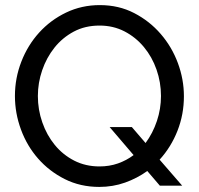

<svg xmlns="http://www.w3.org/2000/svg" viewBox="-20 -735 786 760"><path d="M39.1 -355Q39.1 -425.8 64.5 -491Q89.8 -556.2 135 -606Q180.2 -655.8 241.7 -685.3Q303.2 -714.8 375 -714.8Q450.2 -714.8 511 -683.3Q571.8 -651.9 616 -600.8Q660.2 -549.8 684.1 -485.4Q708 -420.9 708 -354Q708 -282.2 682.6 -217.5Q657.2 -152.8 611.8 -103L701.2 0H612.8L563 -58.1Q522.9 -29.3 474.9 -12.2Q426.8 4.9 373 4.9Q297.9 4.9 236.3 -26.1Q174.8 -57.1 130.9 -107.2Q86.9 -157.2 63 -222.2Q39.1 -287.1 39.1 -355ZM129.9 -355Q129.9 -300.8 147.5 -250.5Q165 -200.2 197 -161.1Q229 -122.1 273.9 -99.1Q318.8 -76.2 374 -76.2Q413.1 -76.2 447 -88.1Q481 -100.1 508.8 -121.1L414.1 -231.9H502L556.2 -168.9Q585 -208 601.1 -256.1Q617.2 -304.2 617.2 -355Q617.2 -409.2 599.6 -459.5Q582 -509.8 549.6 -548.8Q517.1 -587.9 472.7 -610.8Q428.2 -633.8 374 -633.8Q316.9 -633.8 272 -609.9Q227.1 -585.9 195.6 -546.4Q164.1 -506.8 147 -457Q129.9 -407.2 129.9 -355Z"/></svg>

Font: Raleway Medium
Style: Regular
Weight: 500
Designer: Matt McInerney, Pablo Impallari, Rodrigo Fuenzalida
Foundry: Matt McInerney, Pablo Impallari, Rodrigo Fuenzalida
Version: Version 3.000g; ttfautohint (v1.5) -l 8 -r 28 -G 28 -x 14 -D